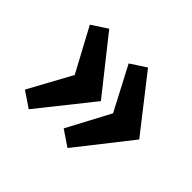

<svg xmlns="http://www.w3.org/2000/svg" viewBox="-94 -541 602 602"><g transform="rotate(45 207.5 -239.5)"><path d="M87 -61 35 -96 113 -239 35 -384 87 -418 229 -239ZM259 -61 207 -96 283 -239 207 -384 259 -418 399 -239Z"/></g></svg>

Font: Manuale
Style: Regular
Weight: 400
Designer: Eduardo Tunni / Pablo Cosgaya
Foundry: Eduardo Tunni / Pablo Cosgaya
Version: Version 1.002